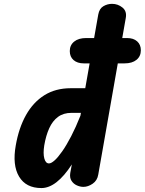

<svg xmlns="http://www.w3.org/2000/svg" viewBox="-20 -948 734 974"><path d="M190 6Q111.5 6 76.8 -52.2Q42 -110.5 60 -210.5Q75.5 -299.5 112 -364.5Q148.5 -429.5 205.2 -465Q262 -500.5 339 -500.5H412.5L478.5 -874.5Q484 -904.5 504.5 -916.5Q525 -928.5 548.5 -928.5Q578 -928.5 601.2 -909.8Q624.5 -891 618 -856.5L478.5 -62.5Q473.5 -32 450 -16Q426.5 0 403 0Q387 0 370 -7.5Q353 -15 342.8 -30.8Q332.5 -46.5 336.5 -71L344.5 -114Q306 -54.5 267.2 -24.2Q228.5 6 190 6ZM204.5 -210.5Q198 -169.5 204.8 -144.2Q211.5 -119 228.5 -119Q240 -119 257.2 -134.5Q274.5 -150 296 -180.8Q317.5 -211.5 341 -256.8Q364.5 -302 388 -361L390.5 -375.5H342.5Q302 -375.5 274.2 -355Q246.5 -334.5 229.8 -297.5Q213 -260.5 204.5 -210.5ZM405 -626.5Q372.5 -626.5 353.2 -643.2Q334 -660 334 -689Q334 -719 356.2 -737Q378.5 -755 417 -755H625Q657 -755 675.8 -738.2Q694.5 -721.5 694.5 -693Q694.5 -662.5 672.5 -644.5Q650.5 -626.5 612 -626.5Z"/></svg>

Font: Edu VIC WA NT Hand Pre
Style: Regular
Weight: 400
Designer: Tina and Corey Anderson, Eben Sorkin, Mirko Velimirovic
Foundry: Google for Education
Version: Version 1.000